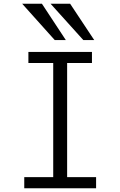

<svg xmlns="http://www.w3.org/2000/svg" viewBox="-20 -1001 640 1021"><path d="M109 -59H263V-666H131V-725H469V-666H337V-59H491V0H109ZM98 -981H203L330 -788H271ZM249 -981H353L481 -788H423Z"/></svg>

Font: JuliaMono Light
Style: Regular
Weight: 300
Monospace: yes
Designer: cormullion
Foundry: corm
Version: Version 0.054; ttfautohint (v1.8.4)